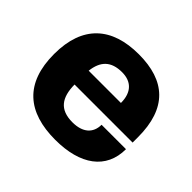

<svg xmlns="http://www.w3.org/2000/svg" viewBox="-132 -705 884 884"><g transform="rotate(45 309.5 -263.5)"><path d="M320 12C483 12 581 -59 581 -188H422C422 -134 386 -101 319 -101C236 -101 204 -147 203 -231H581V-266C581 -455 486 -539 314 -539C139 -539 37 -450 37 -264C37 -74 140 12 320 12ZM204 -322C212 -390 246 -426 318 -426C377 -426 414 -392 414 -322Z"/></g></svg>

Font: Archivo ExtraBold
Style: Regular
Weight: 800
Designer: Hector Gatti
Foundry: Omnibus-Type
Version: Version 2.001